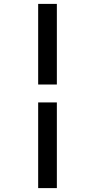

<svg xmlns="http://www.w3.org/2000/svg" viewBox="-20 -771 488 986"><path d="M176 -751H272V-337H176ZM176 -245H272V195H176Z"/></svg>

Font: Taviraj Medium
Style: Regular
Weight: 500
Designer: Katatrad Team
Foundry: CadsonDemak
Version: Version 1.030